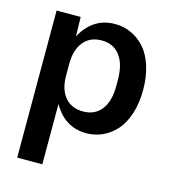

<svg xmlns="http://www.w3.org/2000/svg" viewBox="-107 -596 784 883"><g transform="rotate(15 285.5 -155.0)"><path d="M56.2 200.2V-500H170.9L172.9 -408.2Q228 -509.8 333 -509.8Q374.5 -509.8 410.6 -493.2Q446.8 -476.6 474.9 -445.1Q502.9 -413.6 519 -363.3Q535.2 -313 535.2 -250Q535.2 -187 519 -136.7Q502.9 -86.4 474.9 -54.9Q446.8 -23.4 410.6 -6.8Q374.5 9.8 333 9.8Q231 9.8 175.8 -86.9V200.2ZM175.8 -221.2Q175.8 -157.7 206.5 -120.4Q237.3 -83 293 -83Q349.1 -83 380.1 -122.8Q411.1 -162.6 411.1 -235.8V-263.2Q411.1 -339.4 380.1 -380.1Q349.1 -420.9 293 -420.9Q237.3 -420.9 206.5 -382.6Q175.8 -344.2 175.8 -278.8Z"/></g></svg>

Font: TASA Orbiter Deck SemiBold
Style: Regular
Weight: 600
Designer: Weizhong Zhang
Version: Version 1.000;Glyphs 3.1.2 (3151)